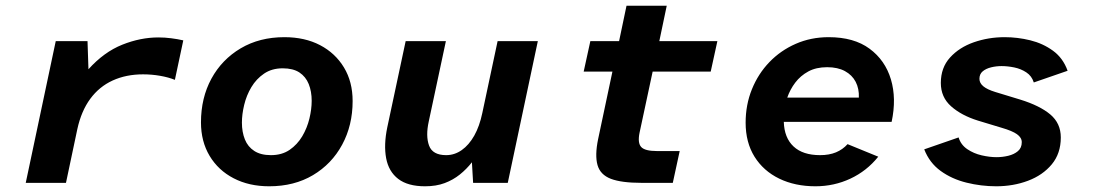

<svg xmlns="http://www.w3.org/2000/svg" viewBox="-20 -640 3832 672"><path d="M70.1 0 175.1 -496H286.3L289.6 -397.6Q343.9 -457.9 407.8 -483.5Q471.6 -509 534.4 -509Q557.1 -509 579.3 -506.1Q601.4 -503.3 621.5 -498.7L592.1 -360.5Q569.7 -369.6 540.3 -374.7Q510.9 -379.8 480.7 -379.8Q421.5 -379.8 374.4 -358.3Q327.3 -336.8 295.9 -294.1Q264.5 -251.4 250.7 -188.3L210.9 0Z M922.1 12Q851.7 12 797.8 -16Q743.9 -43.9 713.6 -94.5Q683.4 -145 683.4 -211.5Q683.4 -297.4 719.9 -364.6Q756.5 -431.8 822.5 -470.9Q888.5 -509.9 975.4 -509.9Q1046.8 -509.9 1100.2 -482Q1153.6 -454 1183.9 -403.8Q1214.2 -353.7 1214.2 -286.4Q1214.2 -201.3 1177.6 -133.7Q1141.1 -66.1 1075.4 -27Q1009.8 12 922.1 12ZM928.3 -97Q966.7 -97 993.7 -115.5Q1020.6 -134.1 1037.8 -162.9Q1054.9 -191.8 1062.9 -224.8Q1070.9 -257.9 1070.9 -287.1Q1070.9 -320.1 1060.5 -345.9Q1050.1 -371.7 1028 -386.3Q1005.9 -400.9 969.3 -400.9Q931.6 -400.9 904.3 -382.4Q877 -363.8 859.8 -335Q842.6 -306.1 834.7 -273.1Q826.7 -240 826.7 -210.8Q826.7 -177.9 837.1 -152Q847.4 -126.2 870.1 -111.6Q892.7 -97 928.3 -97Z M1467.7 12Q1407.3 12 1373.8 -13.8Q1340.3 -39.5 1331.5 -86.3Q1322.8 -133.1 1335.4 -194L1399.8 -496H1540.6L1480.7 -215.2Q1469.4 -164.1 1481.7 -130.5Q1494 -97 1541.6 -97Q1570.9 -97 1596.1 -114.7Q1621.3 -132.4 1639.9 -165.3Q1658.4 -198.2 1668.1 -244.5L1721.6 -496H1862.4L1757.2 0H1635.9L1631.7 -72Q1613.4 -48.5 1589.6 -29.3Q1565.8 -10.2 1536.1 0.9Q1506.4 12 1467.7 12Z M2225.8 0Q2155 0 2117.9 -14.2Q2080.9 -28.5 2071.3 -62.3Q2061.7 -96.2 2073.3 -152.6L2123.5 -389.5H2022.9L2046.2 -496H2146.8L2172.8 -620H2313.6L2287.6 -496H2490.8L2467.5 -389.5H2264.3L2218.5 -175.7Q2211.1 -139.8 2224.2 -125.5Q2237.2 -111.3 2279.6 -111.3H2358.9L2334.8 0Z M2834 12Q2762.7 12 2707.3 -14.8Q2652 -41.7 2620.8 -91.6Q2589.7 -141.6 2589.7 -210.7Q2589.7 -273.4 2611.7 -327.6Q2633.7 -381.9 2672.9 -422.6Q2712.1 -463.4 2765.1 -486.6Q2818.1 -509.9 2880.3 -509.9Q2968.9 -509.9 3023.5 -469.5Q3078.2 -429.1 3098.2 -362.2Q3118.2 -295.2 3100.7 -213.5H2723.3Q2725 -157.7 2757.4 -127.4Q2789.8 -97 2850.3 -97Q2882.2 -97 2905.9 -106.8Q2929.6 -116.7 2946.5 -135.5L3053.9 -91.6Q3013.7 -41.5 2956.3 -14.7Q2899 12 2834 12ZM2735.4 -298.4H2986Q2987.3 -329.5 2974.9 -353.5Q2962.5 -377.4 2937.3 -391.1Q2912.1 -404.8 2875 -404.8Q2836.6 -404.8 2809.1 -389.9Q2781.7 -375 2763.5 -351Q2745.3 -327 2735.4 -298.4Z M3466.7 12Q3414.2 12 3362.8 -0.7Q3311.4 -13.4 3272.2 -41.8Q3233.1 -70.2 3214.8 -117.3L3335.1 -159Q3342.8 -133.4 3365.4 -118Q3387.9 -102.7 3415.9 -96.3Q3443.9 -89.9 3467.8 -89.9Q3488.8 -89.9 3509.1 -94.8Q3529.3 -99.7 3542.8 -111.1Q3556.2 -122.5 3556.2 -142.3Q3556.2 -158.4 3539.5 -170.2Q3522.9 -182.1 3485.4 -192.9L3402.8 -217.9Q3344.9 -235.9 3308.9 -267.9Q3272.9 -299.8 3272.9 -349.7Q3272.9 -403.1 3305.1 -438.6Q3337.3 -474.2 3388.5 -492.1Q3439.7 -509.9 3496.3 -509.9Q3541.4 -509.9 3585.8 -499Q3630.2 -488.1 3665.4 -462.5Q3700.7 -436.9 3716.6 -392.3L3598.3 -351.4Q3591.1 -374.3 3572.1 -386.7Q3553.2 -399.2 3529.8 -404Q3506.5 -408.7 3485.6 -408.7Q3466.7 -408.7 3448.8 -404.3Q3430.9 -399.9 3419.5 -390.4Q3408 -380.9 3408 -364.1Q3408 -349.5 3421.5 -338.1Q3435 -326.8 3463.3 -318.1L3550.6 -291.5Q3619.3 -270.3 3656.1 -239.4Q3692.8 -208.4 3692.8 -158.9Q3692.8 -103 3661.3 -64.9Q3629.7 -26.8 3578.1 -7.4Q3526.6 12 3466.7 12Z"/></svg>

Font: Atkinson Hyperlegible Mono ExtraLight
Style: Italic
Weight: 200
Italic angle: -12°
Monospace: yes
Designer: Elliott Scott, Megan Eiswerth, Linus Boman, Theodore Petrosky, Letters from Sweden
Foundry: Applied Design Works, Letters from Sweden
Version: Version 2.001